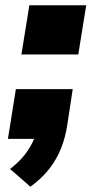

<svg xmlns="http://www.w3.org/2000/svg" viewBox="-20 -525 357 726"><path d="M95 181 18 114Q44 94 64 71.5Q84 49 98.5 22Q113 -5 120 -33L156 0H10L40 -188H255L234 -50Q227 -5 211 35.5Q195 76 167.5 112Q140 148 95 181ZM61 -319 91 -505H306L276 -319Z"/></svg>

Font: Nunito Sans 7pt Black
Style: Italic
Weight: 900
Italic angle: -9°
Version: Version 3.101;gftools[0.9.27]